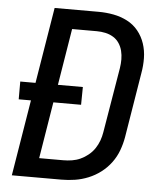

<svg xmlns="http://www.w3.org/2000/svg" viewBox="-53 -781 705 828"><g transform="rotate(5 300.0 -367.5)"><path d="M29 0 83 -329H30V-406H96L150 -735H340Q373 -735 405 -729Q437 -723 465 -708.5Q493 -694 512.5 -670Q532 -646 542 -616Q552 -586 552.5 -553Q553 -520 547 -487L501 -206Q496 -177 485.5 -148.5Q475 -120 456.5 -95Q438 -70 413 -51Q388 -32 359.5 -20.5Q331 -9 302 -4.5Q273 0 244 0ZM140 -84H244Q263 -84 282 -87Q301 -90 318.5 -98Q336 -106 352 -119Q368 -132 379 -148.5Q390 -165 396.5 -183Q403 -201 406 -220L453 -501Q456 -520 456 -539Q456 -558 451.5 -576Q447 -594 437 -609Q427 -624 411.5 -633.5Q396 -643 377.5 -647Q359 -651 340 -651H233L193 -406H301L300 -329H180Z"/></g></svg>

Font: Iosevka Custom Medium
Style: Italic
Weight: 500
Italic angle: -9°
Designer: Belleve Invis
Foundry: Belleve Invis
Version: Version 27.0.1